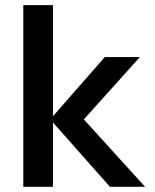

<svg xmlns="http://www.w3.org/2000/svg" viewBox="-20 -720 599 740"><path d="M184.1 -700.2V-272L383.8 -500H519L303.2 -259.8L539.1 0H403.8L184.1 -248V0H69.8V-700.2Z"/></svg>

Font: Fivo Sans Modern Med
Style: Regular
Weight: 450
Designer: Alexander Slobzheninov
Foundry: Alexander Slobzheninov
Version: 1.0